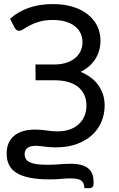

<svg xmlns="http://www.w3.org/2000/svg" viewBox="-20 -744 597 966"><path d="M404.5 202.5Q404 188.5 400.2 179.2Q396.5 170 388.2 164.2Q380 158.5 366.5 156Q353 153.5 333 153.5Q320.5 153.5 310 154.2Q299.5 155 288.2 156Q277 157 263 157.8Q249 158.5 229.5 158.5Q172.5 158.5 131.5 150.5Q90.5 142.5 64.2 126.5Q38 110.5 25.8 86.2Q13.5 62 13.5 29.5Q13.5 -29.5 51 -60.8Q88.5 -92 157 -92Q188 -92 214.8 -87.5Q241.5 -83 270 -83Q304.5 -83 331.5 -92.8Q358.5 -102.5 377 -120Q395.5 -137.5 405.2 -161Q415 -184.5 415 -212.5Q415 -242.5 404.2 -266.2Q393.5 -290 373 -306.5Q352.5 -323 323.2 -331.5Q294 -340 257 -340H159L158.5 -419.5H252.5Q283.5 -419.5 309.5 -427Q335.5 -434.5 354.5 -449Q373.5 -463.5 384.2 -484.5Q395 -505.5 395 -532.5Q395 -557 385 -577.5Q375 -598 355.8 -612.8Q336.5 -627.5 309 -635.5Q281.5 -643.5 246.5 -643.5Q206 -643.5 177.8 -635Q149.5 -626.5 130 -616.2Q110.5 -606 98 -597.5Q85.5 -589 76.5 -589Q62.5 -589 54 -604L30.5 -649.5Q71 -685.5 124.5 -704.5Q178 -723.5 246 -723.5Q301.5 -723.5 345.8 -710Q390 -696.5 421 -672Q452 -647.5 468.8 -614Q485.5 -580.5 485.5 -540.5Q485.5 -487 459 -446.2Q432.5 -405.5 385.5 -382.5Q412.5 -371.5 435 -355.2Q457.5 -339 473.2 -317.5Q489 -296 497.8 -269.8Q506.5 -243.5 506.5 -212Q506.5 -170.5 491 -132.8Q475.5 -95 444.8 -66Q414 -37 367.5 -19.8Q321 -2.5 259.5 -2.5Q242 -2.5 228.2 -3.8Q214.5 -5 203 -6.5Q191.5 -8 181.2 -9.2Q171 -10.5 160.5 -10.5Q104 -10.5 104 32.5Q104 45 109.5 54.8Q115 64.5 127.8 71.2Q140.5 78 162 81.5Q183.5 85 216 85Q250.5 85 280.5 82.5Q310.5 80 336 80Q369.5 80 391.8 86.8Q414 93.5 427 105.8Q440 118 445.5 135.2Q451 152.5 451 173Q451 179 450.5 184.2Q450 189.5 447.8 193.5Q445.5 197.5 441.2 200Q437 202.5 429.5 202.5Z"/></svg>

Font: Lato
Style: Regular
Weight: 400
Designer: Lukasz Dziedzic with Adam Twardoch and Botio Nikoltchev
Foundry: tyPoland Lukasz Dziedzic
Version: Version 2.010; 2014-09-01; http://www.latofonts.com/; ttfaut